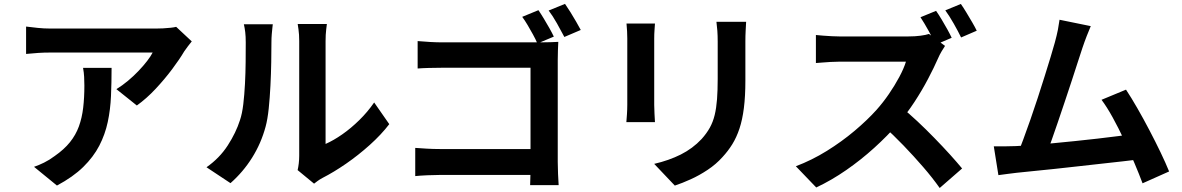

<svg xmlns="http://www.w3.org/2000/svg" viewBox="-20 -887 6010 976"><path d="M954.8 -676.6Q946.9 -667.1 935.1 -651.6Q923.3 -636 916.2 -625.4Q893.2 -586.2 855.1 -535.4Q817 -484.5 771 -435.3Q725 -386.1 675.6 -350.7L571.7 -433.8Q602.1 -452.4 630.8 -476.5Q659.6 -500.5 684.3 -526.6Q709.1 -552.6 727.8 -576.9Q746.5 -601.2 756 -619.9Q742.9 -619.9 711.9 -619.9Q680.9 -619.9 637.8 -619.9Q594.7 -619.9 545.4 -619.9Q496.1 -619.9 447.1 -619.9Q398.2 -619.9 354.8 -619.9Q311.4 -619.9 279.7 -619.9Q248 -619.9 234.8 -619.9Q203.5 -619.9 175.8 -618.1Q148.1 -616.3 112.6 -612.8V-752Q141.8 -748.3 172.7 -745.1Q203.5 -741.9 234.8 -741.9Q248 -741.9 281 -741.9Q314 -741.9 359.3 -741.9Q404.6 -741.9 456.3 -741.9Q508 -741.9 559.5 -741.9Q610.9 -741.9 655.4 -741.9Q699.9 -741.9 731.3 -741.9Q762.7 -741.9 773.8 -741.9Q788.1 -741.9 808.3 -742.8Q828.4 -743.7 847.5 -745.9Q866.6 -748 875.5 -750.6ZM547.2 -542.1Q547.2 -468.1 544.2 -399Q541.2 -329.9 527.7 -266.7Q514.2 -203.5 484.7 -146.4Q455.1 -89.3 403.3 -38.4Q351.5 12.5 269.5 56.2L153 -39Q177 -47.1 203.9 -60.3Q230.9 -73.6 258.2 -94Q306.1 -127.4 335.7 -164.3Q365.3 -201.3 381 -244.4Q396.7 -287.5 402.8 -339Q408.9 -390.6 408.9 -452Q408.9 -475.1 407.7 -496.4Q406.6 -517.7 402.2 -542.1Z M1492.9 -22.3Q1496.4 -36.8 1498.7 -56.2Q1501 -75.5 1501 -95.7Q1501 -106.8 1501 -139.8Q1501 -172.9 1501 -219.9Q1501 -267 1501 -321.7Q1501 -376.5 1501 -432.1Q1501 -487.8 1501 -537.2Q1501 -586.5 1501 -624.1Q1501 -661.7 1501 -678.7Q1501 -712.6 1497.3 -737.6Q1493.5 -762.7 1493.3 -764.9H1641.6Q1641.4 -762.7 1638.2 -737.2Q1635 -711.8 1635 -677.9Q1635 -660.9 1635 -627.5Q1635 -594 1635 -550.3Q1635 -506.5 1635 -457.7Q1635 -408.9 1635 -361.2Q1635 -313.6 1635 -271.5Q1635 -229.5 1635 -199Q1635 -168.6 1635 -155.3Q1676 -173.3 1720.1 -204.2Q1764.2 -235 1806.4 -276.4Q1848.6 -317.7 1882 -366.1L1958.8 -255.9Q1917.7 -202.2 1859.5 -150Q1801.3 -97.8 1738.9 -54.7Q1676.5 -11.7 1619.7 17.3Q1603.6 26 1593.6 33.6Q1583.6 41.2 1576.5 46.6ZM1029.7 -36.8Q1096 -83.2 1137.8 -147.9Q1179.6 -212.5 1199.9 -276.4Q1210.9 -308.7 1216.7 -357.1Q1222.4 -405.5 1225.3 -461Q1228.2 -516.5 1228.7 -571.4Q1229.2 -626.3 1229.2 -671.5Q1229.2 -701.9 1226.6 -723.5Q1224 -745.1 1219.7 -763.5H1366.7Q1366.5 -761.6 1364.8 -747.5Q1363.1 -733.4 1361.5 -713.6Q1359.8 -693.8 1359.8 -673.1Q1359.8 -628.6 1358.8 -570.4Q1357.8 -512.2 1354.7 -451.1Q1351.6 -390 1346 -335.3Q1340.3 -280.7 1330.1 -243Q1307.3 -158.4 1261.6 -85.5Q1215.9 -12.6 1151.6 44Z M2717 -835.3Q2729.5 -817.2 2744.2 -792.8Q2759 -768.4 2772.8 -743.9Q2786.6 -719.4 2795.3 -700.9L2711.9 -665.9Q2702.7 -687.4 2689.3 -711.7Q2676 -735.9 2662.1 -759.5Q2648.1 -783.1 2634.6 -801.4ZM2852.1 -867.3Q2864.9 -849.2 2879.9 -825Q2894.9 -800.8 2908.8 -776.7Q2922.8 -752.6 2932.2 -734.7L2848.8 -699.1Q2832.6 -730.1 2811.2 -768.2Q2789.7 -806.3 2769 -833.5ZM2103 -678.2Q2131.2 -675.5 2166.1 -673.6Q2201 -671.7 2226.9 -671.7H2730.5Q2752.5 -671.7 2779.1 -672.5Q2805.7 -673.2 2818 -674.2Q2817 -656.7 2816.1 -630.4Q2815.2 -604.2 2815.2 -581.8V-63.7Q2815.2 -38 2816.7 -3.2Q2818.2 31.6 2819.8 54.2H2674.8Q2675.6 31.6 2676.2 5.4Q2676.8 -20.9 2676.8 -48.4V-542.6H2227.1Q2195.3 -542.6 2159.6 -541.6Q2124 -540.6 2103 -538.8ZM2090.8 -135.2Q2116.3 -133.4 2148.9 -131.4Q2181.6 -129.4 2215.1 -129.4H2755.7V2.2H2219.2Q2190.3 2.2 2152.8 3.9Q2115.4 5.6 2090.8 8.1Z M3772.8 -776.1Q3771.8 -755.4 3770.4 -730.7Q3769 -705.9 3769 -675.8Q3769 -650.1 3769 -613Q3769 -575.9 3769 -539.3Q3769 -502.7 3769 -478Q3769 -397.8 3761.4 -337.9Q3753.8 -278 3738.9 -233.2Q3724 -188.5 3702.5 -153.8Q3681 -119.1 3652.6 -88.5Q3620.1 -52.1 3577.2 -23.6Q3534.4 4.9 3490.8 24.5Q3447.3 44.2 3410.3 56.4L3305.5 -54Q3380.2 -71.3 3440.6 -101.5Q3501 -131.8 3546.4 -180.2Q3572.1 -208.8 3588.3 -238Q3604.5 -267.3 3613 -302.5Q3621.5 -337.8 3624.9 -382.7Q3628.3 -427.6 3628.3 -486.4Q3628.3 -512.1 3628.3 -548Q3628.3 -583.9 3628.3 -619.1Q3628.3 -654.2 3628.3 -675.8Q3628.3 -705.9 3626.5 -730.7Q3624.7 -755.4 3621.9 -776.1ZM3309.4 -767.5Q3308.4 -750.3 3307 -732.6Q3305.6 -714.9 3305.6 -691.2Q3305.6 -680.2 3305.6 -655.1Q3305.6 -630 3305.6 -596.6Q3305.6 -563.2 3305.6 -526.8Q3305.6 -490.4 3305.6 -456Q3305.6 -421.5 3305.6 -394.5Q3305.6 -367.4 3305.6 -353.4Q3305.6 -334.4 3307 -309.3Q3308.4 -284.1 3309.4 -266.3H3164Q3165.2 -280.2 3167 -305.9Q3168.7 -331.6 3168.7 -354.2Q3168.7 -368.2 3168.7 -395.2Q3168.7 -422.3 3168.7 -456.7Q3168.7 -491.2 3168.7 -527.6Q3168.7 -563.9 3168.7 -597Q3168.7 -630 3168.7 -655.1Q3168.7 -680.2 3168.7 -691.2Q3168.7 -705 3167.7 -727.6Q3166.7 -750.3 3164.7 -767.5Z M4738.4 -831.9Q4751.4 -813.3 4766.8 -787.8Q4782.2 -762.2 4796 -737.2Q4809.8 -712.2 4817.7 -694.9L4737.5 -660.6Q4721.9 -691.4 4700.5 -730.2Q4679.1 -769 4659.1 -799.4ZM4864.4 -866.9Q4877.6 -848.1 4892.8 -822.8Q4908 -797.5 4922.4 -773Q4936.7 -748.5 4945.1 -730.9L4865.6 -696.6Q4850.2 -728.3 4828 -767.3Q4805.8 -806.4 4785.3 -834.4ZM4783.9 -653.7Q4777.7 -645 4766.6 -626.1Q4755.5 -607.2 4748.8 -591.2Q4728.2 -544.1 4697.6 -485.9Q4667 -427.6 4628.6 -368.9Q4590.2 -310.3 4547.1 -260.2Q4491.3 -196.3 4423.8 -135.2Q4356.3 -74 4281.7 -22.4Q4207.1 29.3 4129.2 66L4025.6 -41.9Q4106.6 -72.5 4182.8 -119.7Q4258.9 -167 4324 -221.8Q4389.1 -276.7 4435.7 -328.6Q4469.2 -366.2 4498.8 -409.4Q4528.4 -452.6 4551.3 -495.4Q4574.3 -538.2 4585.2 -573.5Q4575.1 -573.5 4549 -573.5Q4522.9 -573.5 4488.3 -573.5Q4453.6 -573.5 4416 -573.5Q4378.3 -573.5 4343.6 -573.5Q4309 -573.5 4282.9 -573.5Q4256.7 -573.5 4245.8 -573.5Q4225.4 -573.5 4202 -572.1Q4178.6 -570.7 4158.5 -569Q4138.4 -567.4 4127.5 -566.6V-709.1Q4141.5 -707.6 4163.8 -705.8Q4186.1 -704 4208.8 -702.9Q4231.4 -701.8 4245.8 -701.8Q4259.1 -701.8 4286.8 -701.8Q4314.6 -701.8 4350.6 -701.8Q4386.7 -701.8 4425.2 -701.8Q4463.8 -701.8 4499.2 -701.8Q4534.5 -701.8 4561 -701.8Q4587.4 -701.8 4598.5 -701.8Q4631.7 -701.8 4659.4 -705.5Q4687.2 -709.2 4702.2 -714.4ZM4560.1 -343.1Q4599.2 -311.8 4643 -270.8Q4686.8 -229.8 4729.7 -185.7Q4772.7 -141.6 4809.4 -101.1Q4846 -60.5 4870.7 -30.6L4756.8 68.6Q4720.2 16.8 4672.8 -38Q4625.4 -92.9 4572.8 -147.5Q4520.2 -202.2 4466 -250.5Z M5524.7 -754.2Q5515.1 -731.6 5504.3 -704.1Q5493.5 -676.6 5482.1 -642.7Q5472.8 -615 5458.8 -571.5Q5444.8 -527.9 5427.9 -476.3Q5410.9 -424.6 5392.7 -370.3Q5374.4 -316 5357.1 -264.9Q5339.8 -213.8 5324.9 -172.2Q5310 -130.6 5299 -104.9L5151.1 -100Q5164.6 -132.2 5181.7 -178.3Q5198.9 -224.4 5217.8 -278.7Q5236.7 -333.1 5255.3 -389.8Q5273.8 -446.6 5290.5 -499.9Q5307.2 -553.2 5320.8 -597.9Q5334.4 -642.7 5342.2 -671.3Q5352.5 -709.6 5357.6 -735.5Q5362.6 -761.4 5366 -786.6ZM5703.9 -431.3Q5730.7 -390.7 5761.6 -336.9Q5792.6 -283.1 5823.1 -224.7Q5853.7 -166.3 5879.8 -112Q5905.9 -57.6 5923 -15.4L5788 44.8Q5771.1 -0.5 5746.5 -58.6Q5721.9 -116.7 5693.5 -177Q5665.2 -237.3 5635.8 -290.6Q5606.4 -343.9 5579.4 -379.7ZM5141.6 -144.3Q5176.2 -145.7 5224.5 -149.5Q5272.8 -153.2 5329 -158.5Q5385.2 -163.8 5443.7 -169.8Q5502.3 -175.7 5558.8 -182.3Q5615.2 -188.9 5663.9 -195.1Q5712.6 -201.2 5747.1 -205.9L5776.9 -77.5Q5740.2 -72.8 5688.6 -67Q5637 -61.3 5578 -54.7Q5519 -48.1 5457.9 -41.3Q5396.7 -34.4 5338.9 -28.2Q5281 -22 5232 -17.3Q5182.9 -12.6 5149 -8.8Q5130 -7 5104.6 -3.3Q5079.1 0.3 5055.2 3.3L5031.8 -143.1Q5057.3 -142.9 5087.6 -143.1Q5117.9 -143.3 5141.6 -144.3Z"/></svg>

Font: Noto Sans SC Thin
Style: Regular
Weight: 100
Designer: Ryoko NISHIZUKA 西塚涼子 (kana, bopomofo & ideographs); Paul D. Hunt (Latin, Greek & Cyrillic); Sandoll Communications 산돌커뮤니
Foundry: Adobe
Version: Version 2.004-H2;hotconv 1.0.118;makeotfexe 2.5.65603